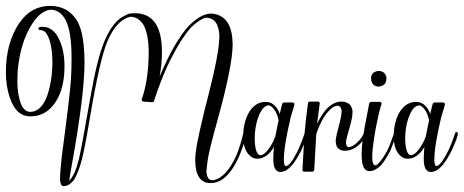

<svg xmlns="http://www.w3.org/2000/svg" viewBox="-20 -584 1575 652"><path d="M110 -487Q111 -491 114 -492Q119 -493 125 -493Q160 -492 179 -454Q199 -415 199 -359Q199 -284 169 -238Q138 -190 86 -189Q86 -189 80 -189Q35 -190 14 -251Q0 -289 0 -339Q0 -436 43 -502Q46 -506 48 -509Q87 -564 150 -564Q214 -564 245 -508Q251 -495 255 -482Q267 -439 267 -370Q267 -265 225 -30Q217 13 215 30Q235 10 248 -44Q256 -76 287 -254Q310 -386 335 -445Q364 -514 406 -532Q409 -533 411 -534Q414 -539 440 -539H441Q529 -537 530 -409Q530 -367 522 -324Q573 -445 622 -497Q662 -537 696 -538Q698 -538 701.5 -537.5Q705 -537 707 -537Q769 -526 770 -434V-430Q769 -357 717 -170Q692 -80 686 -45Q681 -10 681 -1Q683 27 700 28H703Q748 21 783 -57Q797 -91 806 -131Q808 -135 811 -136Q815 -134 816 -131Q816 -113 796 -63Q794 -57 792 -53Q755 30 705 37Q699 38 694 37L693 38Q644 36 643 -38Q643 -52 644 -60Q648 -108 691 -274Q721 -392 724 -445Q725 -452 725 -461Q723 -523 679 -524H677Q655 -516 629 -491Q598 -457 564 -391Q556 -376 548.5 -359.5Q541 -343 535 -329Q529 -315 524 -301Q519 -287 515 -276.5Q511 -266 508.5 -257.5Q506 -249 504 -244L503 -240Q501 -238 498 -237H497L466 -239Q462 -241 461 -244V-246Q484 -310 485 -403Q485 -468 467 -500Q450 -526 425 -527H422Q378 -517 347 -449Q345 -445 344 -442Q318 -378 286 -188Q269 -86 258 -42Q246 2 233 24Q217 47 198 48H194Q184 45 184 24V16Q184 2 190 -54Q217 -257 221 -314Q223 -352 223 -384Q223 -434 218 -464Q207 -537 166 -549Q160 -551 154 -551Q120 -550 90 -504Q49 -442 40 -343Q39 -326 39 -311Q39 -278 44 -257Q54 -205 82 -204Q134 -205 152 -304Q156 -326 157 -348Q158 -357 158 -373Q157 -447 134 -475Q126 -482 115 -482Q111 -483 110 -487Z M926 -176Q917 -217 893 -227Q893 -227 892 -226Q876 -225 864 -202Q845 -164 845 -111Q845 -94 848 -80Q853 -58 864 -57Q883 -57 908 -104Q913 -115 915 -121Q920 -146 926 -176ZM1019 -136Q1023 -135 1024 -131Q1024 -119 1003 -73Q1000 -67 997 -62Q965 -1 933 0Q929 0 926 -1Q908 -6 908 -45Q908 -59 910 -84V-85Q892 -53 864 -46Q859 -45 854 -45Q841 -45 831 -53Q806 -73 806 -121Q806 -173 829 -208Q850 -238 882 -238Q900 -238 912 -226Q924 -215 930 -197Q938 -232 939 -233Q941 -235 943 -236H975Q979 -234 980 -231Q980 -227 975 -212Q970 -194 967 -185Q944 -88 944 -42Q944 -41 944 -40Q944 -21 951 -20Q965 -21 988 -66Q1001 -91 1015 -133Q1017 -136 1019 -136Z M1061 -239Q1065 -238 1066 -234Q1061 -197 1057 -165Q1060 -169 1061 -172Q1077 -203 1094 -219Q1116 -239 1139 -239Q1142 -239 1144 -239Q1159 -237 1168 -229Q1175 -221 1177 -208Q1177 -205 1177 -202Q1177 -185 1168 -154Q1156 -113 1155 -104Q1154 -84 1166 -84Q1183 -89 1197 -104Q1203 -110 1207.5 -117Q1212 -124 1214 -128L1216 -132Q1218 -136 1222 -135Q1225 -132 1225 -128Q1225 -128 1210 -104Q1207 -100 1204 -97Q1181 -73 1153 -72Q1147 -73 1141 -73Q1129 -77 1124 -86Q1120 -95 1120 -107Q1121 -122 1132 -161Q1140 -192 1140 -206Q1140 -208 1140 -209Q1138 -224 1127 -225Q1114 -225 1101 -212Q1084 -196 1070 -168Q1061 -150 1054 -129L1047 -6Q1045 -2 1042 -1H1012Q1008 -2 1007 -6Q1007 -6 1014 -129Q1019 -185 1026 -235Q1028 -238 1031 -239Z M1239 -238H1271Q1275 -236 1276 -233Q1276 -233 1276 -231Q1271 -219 1264 -187Q1255 -147 1250 -113Q1244 -74 1244 -50Q1244 -46 1244 -44Q1247 -12 1264 -28Q1279 -43 1293 -69Q1300 -82 1306 -98Q1312 -114 1315 -123L1318 -132Q1320 -135 1323 -136H1324Q1327 -134 1328 -131L1327 -130Q1327 -130 1308 -78Q1305 -70 1301 -64Q1286 -36 1272 -21Q1253 -3 1235 -3Q1232 -3 1231 -3Q1220 -5 1215 -16Q1210 -26 1209 -41Q1208 -50 1208 -58Q1208 -82 1212 -115Q1216 -142 1234 -234Q1236 -237 1239 -238ZM1266 -343Q1286 -343 1292 -323Q1292 -320 1292 -317V-316Q1292 -296 1272 -291Q1269 -290 1266 -290Q1247 -290 1241 -309Q1240 -313 1240 -317Q1240 -336 1258 -342Q1263 -343 1266 -343Z M1437 -176Q1428 -217 1404 -227Q1404 -227 1403 -226Q1387 -225 1375 -202Q1356 -164 1356 -111Q1356 -94 1359 -80Q1364 -58 1375 -57Q1394 -57 1419 -104Q1424 -115 1426 -121Q1431 -146 1437 -176ZM1530 -136Q1534 -135 1535 -131Q1535 -119 1514 -73Q1511 -67 1508 -62Q1476 -1 1444 0Q1440 0 1437 -1Q1419 -6 1419 -45Q1419 -59 1421 -84V-85Q1403 -53 1375 -46Q1370 -45 1365 -45Q1352 -45 1342 -53Q1317 -73 1317 -121Q1317 -173 1340 -208Q1361 -238 1393 -238Q1411 -238 1423 -226Q1435 -215 1441 -197Q1449 -232 1450 -233Q1452 -235 1454 -236H1486Q1490 -234 1491 -231Q1491 -227 1486 -212Q1481 -194 1478 -185Q1455 -88 1455 -42Q1455 -41 1455 -40Q1455 -21 1462 -20Q1476 -21 1499 -66Q1512 -91 1526 -133Q1528 -136 1530 -136Z"/></svg>

Font: Maria
Style: Christmas
Weight: 400
Designer: Muhammad Yoni
Version: Version 001.000